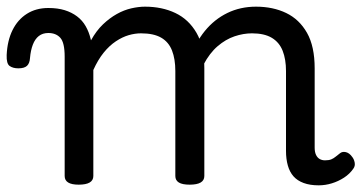

<svg xmlns="http://www.w3.org/2000/svg" viewBox="-75 -539 1085 576"><path d="M161 15Q140 15 129.5 8.5Q119 2 119 -11V-369Q119 -411 106 -425.5Q93 -440 70 -440Q53 -440 41.5 -431Q30 -422 23.5 -405Q17 -388 15 -365Q14 -349 6 -341.5Q-2 -334 -20 -334Q-36 -334 -46 -341Q-56 -348 -55 -374Q-53 -417 -37.5 -448.5Q-22 -480 5.5 -497.5Q33 -515 70 -515Q98 -515 119 -508.5Q140 -502 156 -490Q172 -478 182 -460.5Q192 -443 197 -422L198 -418Q214 -447 234 -466Q254 -485 275.5 -497Q297 -509 319 -514Q341 -519 360 -519Q411 -519 451 -500Q491 -481 514.5 -440.5Q538 -400 538 -334V-11Q538 2 527 8.5Q516 15 494 15Q472 15 461.5 8.5Q451 2 451 -11V-326Q451 -362 441 -387.5Q431 -413 408.5 -426Q386 -439 348 -439Q330 -439 311 -433.5Q292 -428 272.5 -415Q253 -402 236 -381Q219 -360 205 -329V-11Q205 2 194 8.5Q183 15 161 15ZM881 17Q855 17 836 10Q817 3 805.5 -10Q794 -23 788.5 -42.5Q783 -62 783 -86V-326Q783 -361 773 -386.5Q763 -412 740.5 -425.5Q718 -439 681 -439Q655 -439 628.5 -430Q602 -421 578 -400.5Q554 -380 535.5 -345Q517 -310 506 -259H480Q480 -316 495.5 -363.5Q511 -411 539.5 -446Q568 -481 607 -500Q646 -519 693 -519Q744 -519 783.5 -500Q823 -481 846 -440.5Q869 -400 869 -334V-96Q869 -83 873 -74.5Q877 -66 884 -62Q891 -58 900 -58Q912 -58 919 -61Q926 -64 932 -69Q938 -74 946 -80Q953 -85 963 -82.5Q973 -80 981 -69Q987 -62 989 -51.5Q991 -41 985 -33Q974 -17 957 -6Q940 5 920.5 11Q901 17 881 17Z"/></svg>

Font: Playwrite ES
Style: Regular
Weight: 400
Designer: Veronika Burian, José Scaglione
Foundry: TypeTogether
Version: Version 1.002